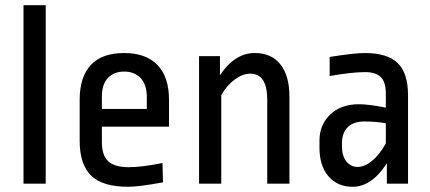

<svg xmlns="http://www.w3.org/2000/svg" viewBox="-20 -703 1647 735"><path d="M155 -683V0H70V-683Z M627 -321V-218H370V-159Q370 -108 394.5 -85.5Q419 -63 472 -63Q524 -63 602 -79L604 -5Q511 12 471 12Q372 12 328.5 -31Q285 -74 285 -164V-321Q285 -408 327.5 -454Q370 -500 455 -500Q539 -500 583 -454Q627 -408 627 -321ZM370 -334V-286H542V-331Q542 -379 518.5 -404Q495 -429 455 -429Q416 -429 393 -404.5Q370 -380 370 -334Z M1088 -333V0H1003V-321Q1003 -421 938 -421Q909 -421 879 -399Q849 -377 827 -339V0H742V-488H822V-415Q849 -456 882.5 -478Q916 -500 955 -500Q1019 -500 1053.5 -456.5Q1088 -413 1088 -333Z M1542 -339V0H1461V-78Q1403 12 1330 12Q1272 12 1237.5 -28Q1203 -68 1203 -137V-165Q1203 -225 1244 -264.5Q1285 -304 1354 -304Q1392 -304 1457 -291V-346Q1457 -389 1437.5 -408Q1418 -427 1377 -427Q1329 -427 1242 -412V-485Q1336 -500 1377 -500Q1463 -500 1502.5 -461.5Q1542 -423 1542 -339ZM1289 -154V-143Q1289 -106 1306 -85Q1323 -64 1349 -64Q1376 -64 1404.5 -87.5Q1433 -111 1457 -154V-231Q1419 -238 1375 -238Q1333 -238 1311 -216Q1289 -194 1289 -154Z"/></svg>

Font: Ropa Sans
Style: Regular
Weight: 400
Designer: Botio Nikoltchev
Foundry: Botio Nikoltchev
Version: Version 1.100